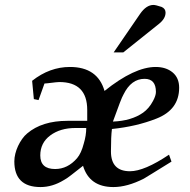

<svg xmlns="http://www.w3.org/2000/svg" viewBox="-20 -740 770 777"><path d="M705 -385Q705 -296 613 -260Q532 -228 433 -218Q431 -203 430 -180.5Q429 -158 429 -127Q429 -47 506 -47Q564 -47 664 -114L674 -86Q626 -56 598 -39Q570 -22 562 -17Q495 17 439 17Q342 17 316 -69Q287 -46 267.5 -31Q248 -16 238 -11Q192 17 144 17Q38 17 38 -87Q38 -102 42 -118Q46 -134 53 -149Q60 -164 69.5 -177.5Q79 -191 90 -200Q150 -251 253 -251H333V-295Q333 -408 220 -408Q214 -408 206 -407Q198 -406 189 -405Q180 -404 172 -403Q164 -402 160 -402L136 -335L117 -339L110 -413Q181 -469 263 -469Q375 -469 403 -372Q524 -469 610 -469Q652 -469 678.5 -447Q705 -425 705 -385ZM611 -368Q611 -421 565 -421Q511 -421 480 -358Q475 -350 464.5 -322.5Q454 -295 437 -248Q512 -251 559 -284Q583 -301 599 -331Q611 -353 611 -368ZM329 -222H285Q224 -222 183.5 -192Q143 -162 143 -111Q143 -56 203 -56Q254 -56 292 -100Q309 -120 319 -159Q329 -192 329 -222ZM634 -712Q650 -705 650 -689Q650 -665 624 -644L479 -528H440L547 -684Q572 -720 601 -720Q610 -720 634 -712Z"/></svg>

Font: GFS Didot
Style: Bold Italic
Weight: 700
Italic angle: -12°
Designer: Designed by Takis Katsoulidis and George D. Matthiopoulos.
Foundry: Designed by Takis Katsoulidis and George D. Matthiopoulos.
Version: Version 1.0